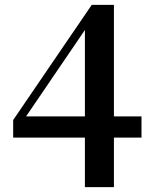

<svg xmlns="http://www.w3.org/2000/svg" viewBox="-20 -767 624 787"><path d="M328 0V-203H34V-275L356 -747H447V-290H560V-203H447V0ZM87 -290H328V-644Z"/></svg>

Font: GenRyuMin TW B
Style: Regular
Weight: 700
Version: Version 1.501;PS 1;hotconv 16.6.51;makeotf.lib2.5.65220